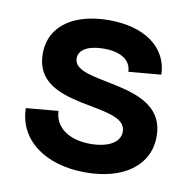

<svg xmlns="http://www.w3.org/2000/svg" viewBox="-65 -582 667 663"><g transform="rotate(10 268.0 -250.0)"><path d="M276 16C411 16 497 -48 497 -149C497 -345 178 -273 178 -367C178 -399 214 -416 265 -416C322 -416 360 -395 362 -352L476 -362C473 -458 390 -516 266 -516C149 -516 60 -465 60 -362C60 -168 379 -249 379 -145C379 -106 336 -84 276 -84C201 -84 150 -119 148 -177L35 -167C37 -56 134 16 276 16Z"/></g></svg>

Font: Uncut Sans Semibold
Style: Regular
Weight: 600
Designer: Kasper Nordkvist
Foundry: UNCUT.wtf
Version: Version 1.304;Glyphs 3.2 (3246)